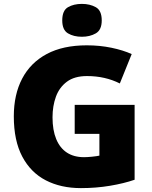

<svg xmlns="http://www.w3.org/2000/svg" viewBox="-20 -957 780 987"><path d="M364 -418H672V-33Q617 -14 545.5 -2Q474 10 396 10Q293 10 215.5 -30Q138 -70 94.5 -152Q51 -234 51 -359Q51 -471 94 -553Q137 -635 220.5 -679.5Q304 -724 426 -724Q493 -724 553 -711.5Q613 -699 657 -679L596 -528Q558 -547 516 -556.5Q474 -566 427 -566Q363 -566 324 -537Q285 -508 267.5 -460Q250 -412 250 -354Q250 -288 269 -242Q288 -196 324 -172.5Q360 -149 412 -149Q429 -149 453.5 -151.5Q478 -154 491 -157V-269H364ZM401 -937Q442 -937 472.5 -920Q503 -903 503 -852Q503 -803 472.5 -785.5Q442 -768 401 -768Q359 -768 329.5 -785.5Q300 -803 300 -852Q300 -903 329.5 -920Q359 -937 401 -937Z"/></svg>

Font: Noto Sans Cham Black
Style: Regular
Weight: 900
Version: Version 2.002